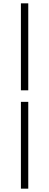

<svg xmlns="http://www.w3.org/2000/svg" viewBox="-20 -851 294 1148"><path d="M105 -311H149V-831H105ZM105 277H149V-242H105Z"/></svg>

Font: Noto Sans CJK Light
Style: Regular
Weight: 300
Designer: Ryoko NISHIZUKA (kana & ideographs); Paul D. Hunt (Latin, Greek & Cyrillic); Wenlong ZHANG (bopomofo); Sandoll Communica
Foundry: Adobe Systems Incorporated
Version: Version 1.000;PS 1;hotconv 1.0.78;makeotf.lib2.5.61930